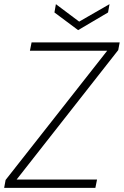

<svg xmlns="http://www.w3.org/2000/svg" viewBox="-23 -904 596 924"><path d="M-3 0 4 -38 493 -660H121L129 -700H553L546 -663L57 -40H444L436 0ZM504 -884 497 -844 353 -759 239 -844 246 -884 358 -800Z"/></svg>

Font: DM Sans 10pt ExtraLight
Style: Italic
Weight: 250
Italic angle: -10°
Version: Version 4.004;gftools[0.9.30]